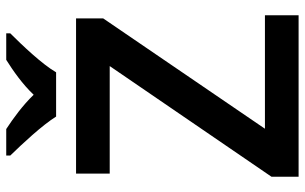

<svg xmlns="http://www.w3.org/2000/svg" viewBox="-201 -777 978 616"><g transform="rotate(-90 288.0 -469.0)"><path d="M222 -778H364C390 -823 452 -888 489 -925V-938H404C369 -916 326 -886 292 -850C257 -886 217 -915 182 -938H97V-925C134 -887 194 -823 222 -778ZM547 0V-108H183L537 -627V-714H39V-606H384L29 -87V0Z"/></g></svg>

Font: Noto Sans Bamum SemiBold
Style: Regular
Weight: 600
Designer: Monotype Design Team
Foundry: Monotype Imaging Inc.
Version: Version 2.002